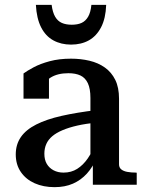

<svg xmlns="http://www.w3.org/2000/svg" viewBox="-20 -762 596 792"><path d="M379 -308 378 -256Q334 -252 299 -244Q264 -236 238 -225Q212 -214 195.5 -200Q179 -186 171 -168Q163 -150 163 -128Q163 -103 173 -86Q183 -69 201 -59.5Q219 -50 242 -50Q274 -50 298.5 -65.5Q323 -81 342 -108.5Q361 -136 375 -174L378 -110Q363 -73 338.5 -46Q314 -19 281 -4.5Q248 10 205 10Q159 10 123 -6Q87 -22 66 -52.5Q45 -83 45 -125Q45 -166 66 -196.5Q87 -227 129.5 -248.5Q172 -270 234 -284Q296 -298 379 -308ZM363 0V-103L353 -104V-358Q353 -396 342.5 -418.5Q332 -441 312 -450.5Q292 -460 262 -460Q217 -460 188 -441.5Q159 -423 141 -397Q138 -409 139.5 -419Q141 -429 147 -437Q153 -445 162 -451Q171 -457 182 -460V-355H77V-459Q92 -470 119 -484.5Q146 -499 185 -509.5Q224 -520 273 -520Q313 -520 349 -511.5Q385 -503 412.5 -483.5Q440 -464 455.5 -432.5Q471 -401 471 -355V-84Q471 -71 480 -63.5Q489 -56 505 -53Q521 -50 542 -50L544 -49V0ZM273 -578Q315 -578 346.5 -595.5Q378 -613 397 -649.5Q416 -686 418 -742H357Q354 -711 343.5 -693Q333 -675 316.5 -667.5Q300 -660 276 -660Q252 -660 235 -667.5Q218 -675 207.5 -693Q197 -711 193 -742H128Q131 -686 149.5 -649.5Q168 -613 200 -595.5Q232 -578 273 -578Z"/></svg>

Font: Roboto Serif 36pt Medium
Style: Regular
Weight: 500
Designer: Greg Gazdowicz
Foundry: Commercial Type
Version: Version 1.008